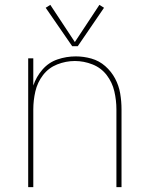

<svg xmlns="http://www.w3.org/2000/svg" viewBox="-20 -770 616 790"><path d="M96 0H117V-320Q117 -357 125.5 -394Q134 -431 157 -461Q180 -491 215.5 -505Q251 -519 288 -519Q325 -519 360.5 -505Q396 -491 419 -461Q442 -431 450.5 -394Q459 -357 459 -320V0H480V-320Q480 -353 474.5 -385.5Q469 -418 453.5 -447Q438 -476 413 -498Q388 -520 356 -529Q324 -538 292 -538Q253 -538 216.5 -525.5Q180 -513 154.5 -483.5Q129 -454 117 -418V-530H96ZM277 -580H300L408 -738L389 -750L288 -597L187 -750L168 -738Z"/></svg>

Font: Iosevka Sparkle Thin
Style: Regular
Weight: 100
Designer: Belleve Invis
Foundry: Belleve Invis
Version: Version 4.5.0; ttfautohint (v1.8.3)